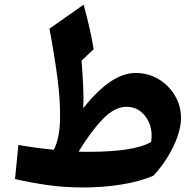

<svg xmlns="http://www.w3.org/2000/svg" viewBox="-20 -804 853 836"><path d="M570.8 -486.3Q624.5 -486.3 669.2 -460Q713.9 -433.6 741 -388.9Q768.1 -344.2 768.1 -290Q768.1 -253.4 752.9 -209.7Q737.8 -166 710.7 -121.6Q683.6 -77.1 647.5 -38.6Q586.9 -13.2 508.3 -0.5Q429.7 12.2 339.8 12.2Q258.8 12.2 184.8 1.5Q110.8 -9.3 45.4 -24.4L60.1 -172.9Q96.2 -166.5 135.5 -161.1Q174.8 -155.8 214.8 -151.9Q239.7 -202.6 241.5 -284.2Q243.2 -365.7 229.7 -467.3Q216.3 -568.8 195.3 -679.2L344.2 -783.7Q359.9 -725.6 370.1 -680.7Q380.4 -635.7 387.7 -589.4L335 -540Q339.4 -485.8 342 -431.9Q344.7 -377.9 342.3 -332.5Q401.9 -408.2 459 -447.3Q516.1 -486.3 570.8 -486.3ZM530.8 -338.9Q478.5 -338.9 426.3 -284.2Q374 -229.5 322.3 -143.6Q335.4 -143.1 348.4 -143.1Q361.3 -143.1 373.5 -143.1Q460.9 -143.1 530.5 -153.3Q600.1 -163.6 638.2 -186Q644.5 -227.5 632.1 -262.2Q619.6 -296.9 593.3 -317.9Q566.9 -338.9 530.8 -338.9Z"/></svg>

Font: Pinar-DS2-FD Bold
Style: Regular
Weight: 700
Designer: Amin Abedi
Version: Version 3.000